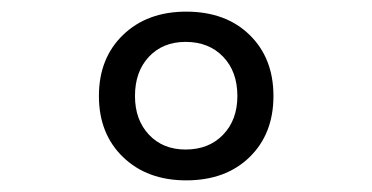

<svg xmlns="http://www.w3.org/2000/svg" viewBox="-20 -760 640 330"><path d="M300 -450Q233 -450 191.5 -490Q150 -530 150 -595Q150 -660 191.5 -700Q233 -740 300 -740Q368 -740 409 -700Q450 -660 450 -595Q450 -530 409 -490Q368 -450 300 -450ZM299 -503Q339 -503 363.5 -528.5Q388 -554 388 -595Q388 -637 363.5 -662.5Q339 -688 299 -688Q260 -688 236 -662.5Q212 -637 212 -595Q212 -554 236 -528.5Q260 -503 299 -503Z"/></svg>

Font: Tiny Medium
Style: Regular
Weight: 500
Monospace: yes
Designer: Philipp Nurullin, Konstantin Bulenkov
Foundry: JetBrains
Version: Version 2.251; ttfautohint (v1.8.4.7-5d5b)